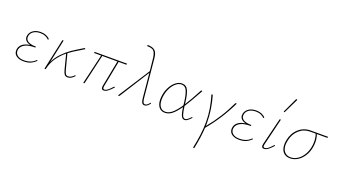

<svg xmlns="http://www.w3.org/2000/svg" viewBox="-75 -1395 4178 2369"><g transform="rotate(20 2014.0 -211.0)"><path d="M378 -361 369 -351Q326 -396 256 -396Q204 -396 169 -374Q134 -352 126 -314Q124 -302 124 -296Q124 -259 159.5 -239.5Q195 -220 259 -220L257 -207Q167 -207 120.5 -181.5Q74 -156 64 -113Q62 -101 62 -94Q62 -57 92.5 -34Q123 -11 177 -11Q273 -11 329 -71L337 -62Q309 -33 270.5 -15Q232 3 177 3Q118 3 82 -22.5Q46 -48 46 -92Q46 -140 81 -172.5Q116 -205 186 -215Q148 -224 128 -245Q108 -266 108 -295Q108 -306 111 -318Q122 -360 160.5 -385Q199 -410 256 -410Q334 -410 378 -361Z M845 -47Q821 -21 800 -9Q779 3 755 3Q727 3 713 -15Q699 -33 688 -76L639 -267Q575 -214 530.5 -150Q486 -86 468 -3L467 0H451L539 -407H555L489 -102Q522 -170 574 -224Q626 -278 678.5 -314Q731 -350 805 -394L832 -410L844 -400L793 -369Q700 -314 652 -277L703 -81Q714 -42 724.5 -26.5Q735 -11 757 -11Q796 -11 835 -55Z M1217 -52Q1215 -38 1215 -33Q1215 -11 1235 -11Q1255 -11 1279 -30.5Q1303 -50 1337 -88L1347 -79Q1309 -38 1281.5 -17.5Q1254 3 1229 3Q1198 3 1198 -30Q1198 -41 1201 -54L1267 -392H1068L977 0H961L1053 -392H960L963 -407H1389L1385 -392H1283Z M1835 -47Q1817 -22 1800 -9.5Q1783 3 1764 3Q1741 3 1730 -15.5Q1719 -34 1715 -76L1685 -395L1435 0H1416L1683 -416L1666 -580Q1661 -624 1649.5 -648.5Q1638 -673 1619 -683Q1600 -693 1569 -695L1545 -696L1549 -711L1571 -710Q1623 -706 1649.5 -678.5Q1676 -651 1682 -583L1731 -78Q1735 -42 1743 -26.5Q1751 -11 1767 -11Q1796 -11 1826 -55Z M2367 -63 2376 -55Q2348 -26 2329.5 -11.5Q2311 3 2290 3Q2259 3 2243.5 -35Q2228 -73 2220 -140Q2169 -67 2125 -32Q2081 3 2032 3Q1980 3 1951.5 -34.5Q1923 -72 1923 -136Q1923 -166 1929 -199Q1940 -258 1968 -306.5Q1996 -355 2033.5 -382.5Q2071 -410 2111 -410Q2167 -410 2191.5 -358Q2216 -306 2228 -202Q2230 -188 2230 -181Q2282 -261 2361 -411L2377 -406Q2283 -236 2233 -159Q2242 -86 2254.5 -48.5Q2267 -11 2293 -11Q2308 -11 2321 -20.5Q2334 -30 2347 -43Q2360 -56 2367 -63ZM2217 -162 2213 -200Q2201 -296 2179.5 -346Q2158 -396 2109 -396Q2075 -396 2041.5 -370.5Q2008 -345 1982.5 -300Q1957 -255 1946 -198Q1940 -167 1940 -137Q1940 -80 1963.5 -45.5Q1987 -11 2034 -11Q2078 -11 2121.5 -47.5Q2165 -84 2217 -162Z M2563 7Q2556 135 2523 289L2507 288Q2550 89 2550 -62Q2550 -149 2536.5 -232.5Q2523 -316 2496 -407L2513 -409Q2565 -229 2565 -55L2564 -16Q2712 -195 2811 -407H2829Q2721 -181 2563 7Z M3207 -361 3198 -351Q3155 -396 3085 -396Q3033 -396 2998 -374Q2963 -352 2955 -314Q2953 -302 2953 -296Q2953 -259 2988.5 -239.5Q3024 -220 3088 -220L3086 -207Q2996 -207 2949.5 -181.5Q2903 -156 2893 -113Q2891 -101 2891 -94Q2891 -57 2921.5 -34Q2952 -11 3006 -11Q3102 -11 3158 -71L3166 -62Q3138 -33 3099.5 -15Q3061 3 3006 3Q2947 3 2911 -22.5Q2875 -48 2875 -92Q2875 -140 2910 -172.5Q2945 -205 3015 -215Q2977 -224 2957 -245Q2937 -266 2937 -295Q2937 -306 2940 -318Q2951 -360 2989.5 -385Q3028 -410 3085 -410Q3163 -410 3207 -361Z M3302 -29Q3302 -39 3305 -52L3392 -407H3408L3322 -51Q3319 -41 3319 -33Q3319 -11 3340 -11Q3360 -11 3383 -29.5Q3406 -48 3441 -87L3451 -79Q3415 -39 3387 -18Q3359 3 3334 3Q3302 3 3302 -29ZM3406 -513 3499 -711 3515 -706 3419 -508Z M4024 -392H3885Q3903 -346 3903 -288Q3903 -249 3895 -213Q3883 -152 3850.5 -102.5Q3818 -53 3772 -25Q3726 3 3675 3Q3616 3 3584 -34Q3552 -71 3552 -135Q3552 -163 3558 -194Q3578 -291 3644 -349Q3710 -407 3800 -407H4028ZM3887 -289Q3887 -346 3870 -392H3797Q3715 -392 3654.5 -338Q3594 -284 3575 -194Q3568 -157 3568 -136Q3568 -77 3597.5 -44Q3627 -11 3678 -11Q3724 -11 3766 -37.5Q3808 -64 3837.5 -110.5Q3867 -157 3879 -215Q3887 -250 3887 -289Z"/></g></svg>

Font: Ysabeau Thin
Style: Italic
Weight: 200
Italic angle: -12°
Designer: Christian Thalmann (Catharsis Fonts)
Version: Version 0.003